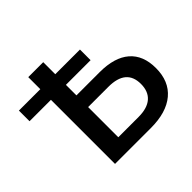

<svg xmlns="http://www.w3.org/2000/svg" viewBox="-171 -952 1161 1161"><g transform="rotate(-45 410.0 -371.0)"><path d="M201 0V-742H329V-458H528Q654 -458 720 -401Q786 -344 786 -235Q786 -122 713.5 -61Q641 0 507 0ZM329 -100H502Q577 -100 615.5 -133.5Q654 -167 654 -231Q654 -358 502 -358H329ZM18 -548V-639H540V-548Z"/></g></svg>

Font: MOST Montserrat SemiBold
Style: Regular
Weight: 600
Designer: Julieta Ulanovsky
Foundry: Julieta Ulanovsky
Version: Version 8.000;March 11, 2024;FontCreator 15.0.0.2926 64-bit